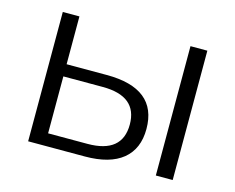

<svg xmlns="http://www.w3.org/2000/svg" viewBox="-81 -656 948 773"><g transform="rotate(15 393.0 -269.5)"><path d="M91.8 0V-539.1H161.1V-339.8H328.1Q539.1 -339.8 539.1 -170.9Q539.1 -87.9 485.4 -43.9Q431.6 0 328.1 0ZM161.1 -51.8H325.2Q469.7 -51.8 469.7 -170.9Q469.7 -289.1 325.2 -289.1H161.1ZM624 0V-539.1H694.3V0Z"/></g></svg>

Font: Min Sans Light
Style: Regular
Weight: 300
Designer: Jinseong-Kim, NotoSansCJK, Nunito
Foundry: Jinseong-Kim
Version: Version 1.400;Glyphs 3.1.2 (3151)